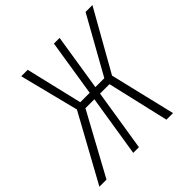

<svg xmlns="http://www.w3.org/2000/svg" viewBox="-216 -890 1051 1051"><g transform="rotate(-45 309.0 -365.0)"><path d="M-29 0 183 -386 96 -730H146L224 -401H297L349 -730H393L341 -401H410L594 -730H647L450 -381L541 0H490L407 -358H334L277 0H233L290 -358H221L26 0Z"/></g></svg>

Font: JetBrains Mono NL Thin
Style: Italic
Weight: 100
Italic angle: -9°
Monospace: yes
Designer: Philipp Nurullin, Konstantin Bulenkov
Foundry: JetBrains
Version: Version 2.305; ttfautohint (v1.8.4.7-5d5b)